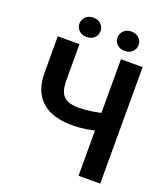

<svg xmlns="http://www.w3.org/2000/svg" viewBox="-157 -991 963 1101"><g transform="rotate(20 325.0 -440.5)"><path d="M66.4 -710.9H198.7V-491.7Q198.7 -442.9 211.7 -415.8Q224.6 -388.7 251 -377.7Q277.3 -366.7 317.4 -366.7Q335 -366.7 356.4 -368.4Q377.9 -370.1 400.6 -373.5Q423.3 -377 443.8 -381.6Q464.4 -386.2 479.5 -391.6V-284.7Q464.8 -278.8 444.6 -274.2Q424.3 -269.5 402.1 -266.1Q379.9 -262.7 357.9 -261Q335.9 -259.3 317.4 -259.3Q240.7 -259.3 184.3 -283.4Q127.9 -307.6 97.2 -358.9Q66.4 -410.2 66.4 -491.7ZM451.7 -710.9H584V0H451.7ZM158.2 -821.8Q158.2 -847.2 176 -864.3Q193.8 -881.3 222.2 -881.3Q251 -881.3 268.8 -864.3Q286.6 -847.2 286.6 -821.8Q286.6 -797.4 268.8 -780.3Q251 -763.2 222.2 -763.2Q193.8 -763.2 176 -780.3Q158.2 -797.4 158.2 -821.8ZM390.6 -821.8Q390.6 -846.7 408.4 -863.8Q426.3 -880.9 454.6 -880.9Q482.9 -880.9 501 -863.8Q519 -846.7 519 -821.8Q519 -796.9 501 -779.8Q482.9 -762.7 454.6 -762.7Q426.3 -762.7 408.4 -779.8Q390.6 -796.9 390.6 -821.8Z"/></g></svg>

Font: Roboto SemiCondensed SemiBold
Style: Regular
Weight: 600
Width: 4
Designer: Christian Robertson
Foundry: Google
Version: Version 3.009; 2024